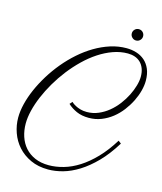

<svg xmlns="http://www.w3.org/2000/svg" viewBox="-137 -965 982 1161"><g transform="rotate(15 354.0 -384.0)"><path d="M312.5 -336.4Q313 -335.4 319.8 -329.8Q326.7 -324.2 339.1 -317.4Q351.6 -310.5 369.6 -305.2Q387.7 -299.8 410.6 -299.8Q449.2 -299.8 483.4 -314.5Q517.6 -329.1 546.6 -353Q575.7 -377 598.9 -407.7Q622.1 -438.5 638.2 -470.7Q654.3 -502.9 663.1 -534.2Q671.9 -565.4 671.9 -590.3Q671.9 -620.1 663.1 -642.1Q654.3 -664.1 639.4 -678.2Q624.5 -692.4 604.2 -699.2Q584 -706.1 560.5 -706.1Q514.2 -706.1 468.5 -689.7Q422.9 -673.3 379.9 -645Q336.9 -616.7 297.4 -578.4Q257.8 -540 223.6 -496.1Q189.5 -452.1 161.6 -404.5Q133.8 -356.9 114 -310.1Q94.2 -263.2 83.5 -219Q72.8 -174.8 72.8 -137.7Q72.8 -94.7 85.2 -56.6Q97.7 -18.6 122.6 9.8Q147.5 38.1 184.8 54.4Q222.2 70.8 272 70.8Q316.4 70.8 364.3 57.1Q412.1 43.5 459.7 13.2Q507.3 -17.1 553.7 -65.2Q600.1 -113.3 642.6 -182.1L660.2 -168.5Q614.3 -93.8 564.5 -43Q514.6 7.8 464.8 38.8Q415 69.8 366.7 83.3Q318.4 96.7 274.9 96.7Q212.4 96.7 164.6 74.5Q116.7 52.2 84.5 16.1Q52.2 -20 35.9 -66.2Q19.5 -112.3 19.5 -160.2Q19.5 -201.2 31 -247.6Q42.5 -293.9 63.5 -341.8Q84.5 -389.6 114 -437.5Q143.6 -485.4 179.9 -529.1Q216.3 -572.8 258.8 -610.4Q301.3 -647.9 347.9 -675.5Q394.5 -703.1 444.1 -719Q493.7 -734.9 544.9 -734.9Q577.1 -734.9 606.7 -725.8Q636.2 -716.8 658.7 -697.3Q681.2 -677.7 694.3 -647.2Q707.5 -616.7 707.5 -573.7Q707.5 -544.9 698.7 -511.2Q689.9 -477.5 673.1 -443.6Q656.2 -409.7 632.1 -377.9Q607.9 -346.2 577.4 -322Q546.9 -297.9 510 -283.2Q473.1 -268.6 431.6 -268.6Q387.2 -268.6 354.2 -283.4Q321.3 -298.3 297.9 -320.3L312.5 -336.4ZM622.1 -829.6Q622.1 -815.4 611.8 -804.9Q601.6 -794.4 586.4 -794.4Q572.3 -794.4 561.8 -804.9Q551.3 -815.4 551.3 -829.6Q551.3 -844.7 561.8 -855Q572.3 -865.2 586.4 -865.2Q601.6 -865.2 611.8 -855Q622.1 -844.7 622.1 -829.6Z"/></g></svg>

Font: Parisienne
Style: Regular
Weight: 400
Designer: Astigmatic (AOETI)
Foundry: Astigmatic (AOETI)
Version: Version 1.000